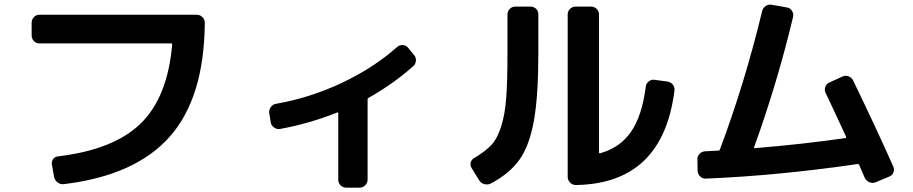

<svg xmlns="http://www.w3.org/2000/svg" viewBox="-20 -782 4040 850"><path d="M155.3 -589.8Q140.6 -589.8 130.4 -600.1Q120.1 -610.4 120.1 -625V-680.7Q120.1 -695.3 129.9 -706.1Q139.6 -716.8 155.3 -716.8H850.6Q865.2 -716.8 876 -706.5Q886.7 -696.3 886.7 -680.7Q883.8 -348.6 731.4 -176.8Q579.1 -4.9 262.7 33.2Q248 35.2 235.4 25.9Q222.7 16.6 219.7 2L210 -51.8Q207 -65.4 214.8 -77.1Q222.7 -88.9 237.3 -89.8Q483.4 -119.1 602.5 -234.9Q721.7 -350.6 742.2 -584Q742.2 -589.8 738.3 -589.8Z M1178.7 -240.2 1171.9 -281.2Q1169.9 -294.9 1178.7 -307.6Q1187.5 -320.3 1201.2 -322.3Q1352.5 -348.6 1493.2 -415Q1633.8 -481.4 1737.3 -573.2Q1747.1 -583 1762.2 -582.5Q1777.3 -582 1786.1 -571.3L1812.5 -539.1Q1822.3 -528.3 1821.3 -513.2Q1820.3 -498 1808.6 -488.3Q1720.7 -410.2 1611.3 -348.6Q1607.4 -346.7 1607.4 -341.8V12.7Q1607.4 27.3 1597.2 38.1Q1586.9 48.8 1572.3 48.8H1512.7Q1498 48.8 1487.8 38.6Q1477.5 28.3 1477.5 12.7V-281.2Q1477.5 -286.1 1473.6 -284.2Q1348.6 -234.4 1218.8 -210.9Q1205.1 -209 1192.9 -217.8Q1180.7 -226.6 1178.7 -240.2Z M2529.3 37.1Q2514.6 37.1 2503.9 26.4Q2493.2 15.6 2493.2 1V-717.8Q2493.2 -732.4 2503.4 -742.7Q2513.7 -752.9 2529.3 -752.9H2595.7Q2610.4 -752.9 2621.1 -743.2Q2631.8 -733.4 2631.8 -717.8V-108.4Q2631.8 -102.5 2636.7 -103.5Q2724.6 -127.9 2773.4 -198.2Q2822.3 -268.6 2838.9 -398.4Q2840.8 -413.1 2852.5 -421.9Q2864.3 -430.7 2877.9 -428.7L2934.6 -420.9Q2949.2 -418.9 2958.5 -407.7Q2967.8 -396.5 2965.8 -380.9Q2914.1 31.2 2529.3 37.1ZM2101.6 16.6 2068.4 -37.1Q2060.5 -48.8 2064 -62.5Q2067.4 -76.2 2080.1 -83Q2127.9 -111.3 2154.8 -139.6Q2181.6 -168 2198.7 -222.2Q2215.8 -276.4 2221.2 -349.6Q2226.6 -422.9 2226.6 -549.8V-717.8Q2226.6 -732.4 2236.8 -742.7Q2247.1 -752.9 2261.7 -752.9H2328.1Q2342.8 -752.9 2353 -743.2Q2363.3 -733.4 2363.3 -717.8V-549.8Q2363.3 -358.4 2343.8 -248.5Q2324.2 -138.7 2280.8 -76.7Q2237.3 -14.6 2153.3 30.3Q2139.6 37.1 2124.5 33.2Q2109.4 29.3 2101.6 16.6Z M3104.5 8.8Q3090.8 9.8 3080.1 -0.5Q3069.3 -10.7 3068.4 -25.4L3067.4 -75.2Q3066.4 -89.8 3076.7 -100.6Q3086.9 -111.3 3101.6 -112.3L3162.1 -115.2Q3165 -115.2 3167 -120.1Q3277.3 -414.1 3354.5 -734.4Q3358.4 -748 3370.6 -755.9Q3382.8 -763.7 3397.5 -760.7L3463.9 -749Q3477.5 -747.1 3485.8 -734.4Q3494.1 -721.7 3491.2 -708Q3421.9 -417 3318.4 -129.9Q3316.4 -126 3321.3 -126Q3543 -144.5 3723.6 -170.9Q3725.6 -170.9 3726.1 -173.3Q3726.6 -175.8 3725.6 -176.8Q3664.1 -310.5 3634.8 -371.1Q3628.9 -383.8 3633.8 -397.5Q3638.7 -411.1 3652.3 -417L3710 -443.4Q3722.7 -449.2 3736.3 -444.3Q3750 -439.5 3756.8 -425.8Q3854.5 -224.6 3934.6 -44.9Q3940.4 -31.2 3935.1 -18.1Q3929.7 -4.9 3916 0L3855.5 25.4Q3841.8 30.3 3828.6 24.4Q3815.4 18.6 3808.6 5.9Q3800.8 -12.7 3783.2 -52.7Q3782.2 -55.7 3775.4 -55.7Q3428.7 -4.9 3104.5 8.8Z"/></svg>

Font: Rounded-L Mgen+ 1m bold
Style: Bold
Weight: 700
Designer: [Source Han Sans]
Ryoko NISHIZUKA  (kana & ideographs); Paul D. Hunt (Latin, Greek & Cyrillic); Wenlong ZHANG  (bopomofo
Version: Version 1.059.20150602